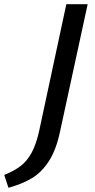

<svg xmlns="http://www.w3.org/2000/svg" viewBox="-95 -678 448 909"><path d="M219 -658H320L189 -54Q171 31 137 84Q103 137 57 165Q11 193 -55 211L-75 150Q-29 132 2 108.5Q33 85 55 44.5Q77 4 91 -61Z"/></svg>

Font: Ysabeau Semibold
Style: Italic
Weight: 600
Italic angle: -12°
Designer: Christian Thalmann (Catharsis Fonts)
Version: Version 0.003